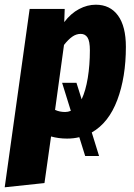

<svg xmlns="http://www.w3.org/2000/svg" viewBox="-55 -571 568 816"><path d="M335 -8 366 92H307L282 12Q258 18 230 18Q194 18 162 9L134 207L-35 225L71 -533H220L218 -477Q246 -514 281 -532.5Q316 -551 352 -551Q413 -551 446.5 -505Q480 -459 480 -372Q480 -243 443.5 -146Q407 -49 335 -8ZM292 -149Q309 -185 318 -239.5Q327 -294 327 -357Q327 -396 317 -411.5Q307 -427 288 -427Q269 -427 252 -415Q235 -403 217 -380L179 -104Q198 -95 222 -95Q234 -95 246 -100L209 -219H270Z"/></svg>

Font: Fira Sans Extra Condensed ExtraBold
Style: Italic
Weight: 800
Width: 3
Italic angle: -8°
Designer: Carrois Corporate & Edenspiekermann AG
Foundry: Carrois Corporate GbR & Edenspiekermann AG
Version: Version 4.203